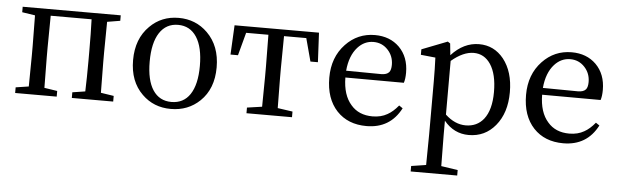

<svg xmlns="http://www.w3.org/2000/svg" viewBox="-49 -711 3705 1151"><g transform="rotate(5 1803.0 -136.0)"><path d="M47 0V-34L125 -46Q127 -156 127 -230V-289Q127 -362 125 -474L47 -486V-519H637V-486L559 -473Q557 -363 557 -289V-230Q557 -156 559 -46L637 -34V0H388V-34L465 -46Q468 -129 468 -230V-289Q468 -396 465 -480H219Q217 -368 217 -289V-230Q217 -156 219 -46L297 -34V0Z M811 -55Q734 -130 734 -258.5Q734 -387 812 -464Q882 -534 985 -534Q1088 -534 1159 -464Q1237 -387 1237 -258Q1237 -129 1159 -54Q1088 14 984.5 14Q881 14 811 -55ZM1096 -86Q1136 -146 1136 -258Q1136 -371 1096.5 -431.5Q1057 -492 985 -492Q913 -492 873.5 -431.5Q834 -371 834 -258Q834 -146 873 -87Q912 -28 984.5 -28Q1057 -28 1096 -86Z M1439 0V-34L1529 -47Q1531 -157 1531 -230V-289Q1531 -368 1529 -480H1395L1358 -342H1313L1322 -519H1830L1839 -342H1794L1757 -480H1623Q1621 -368 1621 -289V-230Q1621 -157 1623 -47L1713 -34V0Z M2162 14Q2050 14 1983 -57Q1915 -130 1915 -256Q1915 -379 1990 -458Q2062 -534 2166 -534Q2256 -534 2313 -478Q2371 -420 2371 -325Q2371 -288 2363 -264L2011 -265Q2012 -159 2063 -102Q2110 -47 2193 -47Q2244 -47 2282 -69Q2315 -87 2347 -126L2369 -111Q2304 14 2162 14ZM2223 -304Q2257 -304 2271 -321Q2282 -335 2282 -365Q2282 -417 2248 -454Q2213 -492 2161 -492Q2106 -492 2066 -448Q2020 -397 2012 -306Z M2450 262V229L2539 215Q2541 91 2541 31V-287Q2541 -365 2538 -431L2450 -440V-473L2604 -533L2619 -523L2626 -453Q2700 -534 2793 -534Q2883 -534 2941 -462Q3001 -386 3001 -263Q3001 -138 2937 -61Q2875 14 2777 14Q2688 14 2628 -59V28Q2628 90 2630 214L2730 229V262ZM2754 -42Q2822 -42 2862 -92Q2906 -148 2906 -255.5Q2906 -363 2867 -422Q2829 -479 2765 -479Q2702 -479 2631 -419V-96Q2689 -42 2754 -42Z M3346 14Q3234 14 3167 -57Q3099 -130 3099 -256Q3099 -379 3174 -458Q3246 -534 3350 -534Q3440 -534 3497 -478Q3555 -420 3555 -325Q3555 -288 3547 -264L3195 -265Q3196 -159 3247 -102Q3294 -47 3377 -47Q3428 -47 3466 -69Q3499 -87 3531 -126L3553 -111Q3488 14 3346 14ZM3407 -304Q3441 -304 3455 -321Q3466 -335 3466 -365Q3466 -417 3432 -454Q3397 -492 3345 -492Q3290 -492 3250 -448Q3204 -397 3196 -306Z"/></g></svg>

Font: GenRyuMin TW M
Style: Regular
Weight: 500
Version: Version 1.501;PS 1;hotconv 16.6.51;makeotf.lib2.5.65220